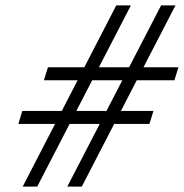

<svg xmlns="http://www.w3.org/2000/svg" viewBox="-20 -695 684 715"><path d="M467.5 -675 118.5 0H64.5L413 -675ZM633.5 -675 284.5 0H230.5L580 -675ZM629.5 -396H143.5L158.5 -444.5H644.5ZM536.5 -233.5H48.5L63 -282H551.5Z"/></svg>

Font: Newsreader 24pt
Style: Bold Italic
Weight: 700
Italic angle: -17°
Designer: Hugues Gentile
Foundry: Production Type
Version: Version 1.003